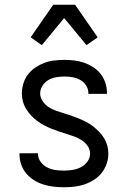

<svg xmlns="http://www.w3.org/2000/svg" viewBox="-20 -780 540 808"><path d="M249 8Q227 8 205.5 5.5Q184 3 163 -3.5Q142 -10 123.5 -21.5Q105 -33 91 -49.5Q77 -66 69.5 -87Q62 -108 62 -130V-135H140V-132Q140 -114 151 -99Q162 -84 178.5 -75.5Q195 -67 213 -64.5Q231 -62 249 -62Q267 -62 285.5 -65Q304 -68 320 -76Q336 -84 347.5 -99.5Q359 -115 359 -133Q359 -151 349 -165.5Q339 -180 324.5 -189.5Q310 -199 294 -205Q278 -211 261.5 -216Q245 -221 228.5 -226.5Q212 -232 196 -238.5Q180 -245 165 -253Q150 -261 136 -271.5Q122 -282 110.5 -294.5Q99 -307 90 -321.5Q81 -336 76.5 -353Q72 -370 72 -387Q72 -408 78.5 -429Q85 -450 98 -467Q111 -484 129 -496Q147 -508 167 -515.5Q187 -523 208.5 -525.5Q230 -528 251 -528Q272 -528 293 -525.5Q314 -523 334 -516Q354 -509 372 -497.5Q390 -486 403 -469.5Q416 -453 423 -432.5Q430 -412 430 -391V-385H352V-388Q352 -405 342.5 -420Q333 -435 318 -443.5Q303 -452 285.5 -455Q268 -458 251 -458Q234 -458 216.5 -455Q199 -452 184 -443.5Q169 -435 159 -419.5Q149 -404 149 -387Q149 -370 159 -355Q169 -340 183 -330.5Q197 -321 213.5 -315Q230 -309 246.5 -304Q263 -299 279 -293.5Q295 -288 311 -281.5Q327 -275 342.5 -267Q358 -259 371.5 -248.5Q385 -238 397 -225.5Q409 -213 418 -198.5Q427 -184 431.5 -167Q436 -150 436 -133Q436 -111 428.5 -90Q421 -69 407.5 -52Q394 -35 375 -23Q356 -11 335.5 -4Q315 3 293 5.5Q271 8 249 8ZM156 -590 109 -623 204 -760H296L391 -623L344 -590L250 -704Z"/></svg>

Font: Iosevka
Style: Regular
Weight: 400
Monospace: yes
Designer: Belleve Invis
Foundry: Belleve Invis
Version: Version 33.2.3; ttfautohint (v1.8.4)